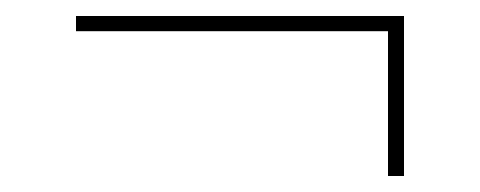

<svg xmlns="http://www.w3.org/2000/svg" viewBox="-20 -379 600 240"><path d="M485 -359H75V-340H465V-159H485Z"/></svg>

Font: Chess Sans Thin
Style: Regular
Weight: 100
Designer: Wolf Bōese
Foundry: Wolf Bōese
Version: Version 7.223;Glyphs 3.3 (3306)